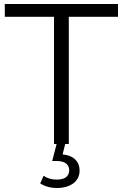

<svg xmlns="http://www.w3.org/2000/svg" viewBox="-20 -720 614 960"><path d="M4 -700V-636H250V0H263L241 85H264C305 85 326 103 326 131C326 162 304 178 264 178C239 178 217 172 198 159L181 197C204 212 232 220 265 220C333 220 378 186 378 133C378 88 348 57 293 52L306 0H324V-636H570V-700Z"/></svg>

Font: Malon Grotesk
Style: Regular
Weight: 400
Designer: Julieta Ulanovsky
Foundry: Julieta Ulanovsky
Version: Version 7.200